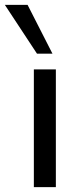

<svg xmlns="http://www.w3.org/2000/svg" viewBox="-67 -774 324 794"><path d="M73 0V-487H164V0ZM86 -552 -47 -754H47L150 -552Z"/></svg>

Font: Nunito Sans 12pt ExtraLight Medium
Style: Regular
Weight: 500
Version: Version 3.101;gftools[0.9.27]